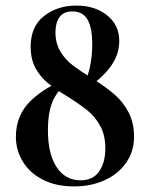

<svg xmlns="http://www.w3.org/2000/svg" viewBox="-20 -656 535 689"><path d="M311 -497Q311 -557 294 -586Q277 -615 240 -615Q208 -615 193.5 -594.5Q179 -574 179 -540Q179 -501 196.5 -471.5Q214 -442 242.5 -420.5Q271 -399 317 -371Q362 -342 391.5 -316.5Q421 -291 441 -253.5Q461 -216 461 -165Q461 -113 433 -72.5Q405 -32 356 -9.5Q307 13 246 13Q181 13 134 -11Q87 -35 62 -76Q37 -117 37 -165Q37 -244 92 -296Q147 -348 223 -372L229 -364Q190 -337 171 -297Q152 -257 152 -188Q152 -104 183 -56.5Q214 -9 269 -9Q314 -9 336 -41Q358 -73 358 -124Q358 -171 339.5 -204.5Q321 -238 293.5 -260Q266 -282 220 -311Q178 -336 151 -358.5Q124 -381 107 -412.5Q90 -444 90 -488Q90 -561 138 -598.5Q186 -636 254 -636Q321 -636 364.5 -601Q408 -566 408 -509Q408 -456 371.5 -410Q335 -364 278 -333L273 -339Q292 -369 301.5 -410Q311 -451 311 -497Z"/></svg>

Font: Cormorant Infant
Style: Bold
Weight: 700
Designer: Christian Thalmann (Catharsis Fonts)
Foundry: Catharsis Fonts
Version: Version 4.000